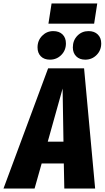

<svg xmlns="http://www.w3.org/2000/svg" viewBox="-72 -1090 605 1110"><path d="M490.2 -1069.8 472.2 -953.1H208L226.1 -1069.8ZM216.8 -745.1Q183.1 -745.1 164.1 -764.4Q145 -783.7 145 -815.9Q145 -856 171.6 -883.1Q198.2 -910.2 235.8 -910.2Q270 -910.2 289.6 -890.9Q309.1 -871.6 309.1 -838.9Q309.1 -798.8 282.2 -772Q255.4 -745.1 216.8 -745.1ZM439.9 -910.2Q473.6 -910.2 493.4 -890.6Q513.2 -871.1 513.2 -838.9Q513.2 -798.8 486.3 -772Q459.5 -745.1 420.9 -745.1Q387.7 -745.1 368.4 -764.6Q349.1 -784.2 349.1 -815.9Q349.1 -856.4 375.2 -883.3Q401.4 -910.2 439.9 -910.2ZM206.1 -694.8H414.1L478 0H299.8L296.9 -145H168.9L127.9 0H-51.8ZM204.1 -271H294.9L290 -578.1Z"/></svg>

Font: Fira Sans Compressed ExtraBold
Style: Italic
Weight: 800
Width: 3
Italic angle: -8°
Designer: Carrois Corporate & Edenspiekermann AG
Foundry: Carrois Corporate GbR & Edenspiekermann AG
Version: Version 4.203;PS 004.203;hotconv 1.0.88;makeotf.lib2.5.64775